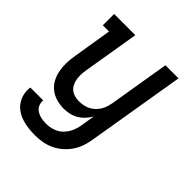

<svg xmlns="http://www.w3.org/2000/svg" viewBox="-203 -662 1006 1006"><g transform="rotate(45 300.0 -158.5)"><path d="M218 213Q193 213 168 210Q143 207 120.5 199.5Q98 192 78 178.5Q58 165 45 145.5Q32 126 26.5 101.5Q21 77 25 53H120Q119 65 122 77Q125 89 132 98Q139 107 149 113Q159 119 170 122.5Q181 126 193.5 127.5Q206 129 218 129Q243 129 268 120.5Q293 112 311.5 93.5Q330 75 340.5 51Q351 27 355 2L367 -74Q356 -55 341 -39Q326 -23 307 -12Q288 -1 267 3.5Q246 8 226 8Q198 8 171 0Q144 -8 123 -25Q102 -42 89.5 -66Q77 -90 72 -117.5Q67 -145 68 -173.5Q69 -202 74 -231L109 -446H63V-530H220L168 -217Q165 -200 164.5 -183Q164 -166 166.5 -150Q169 -134 176 -119.5Q183 -105 195 -95Q207 -85 223 -80.5Q239 -76 256 -76Q272 -76 287.5 -79Q303 -82 317.5 -89Q332 -96 344.5 -107.5Q357 -119 365.5 -132.5Q374 -146 379 -161.5Q384 -177 387 -192L443 -530H540L449 16Q445 43 436 69Q427 95 411 118.5Q395 142 373 161Q351 180 325 192Q299 204 272 208.5Q245 213 218 213Z"/></g></svg>

Font: Iosevka Slab Medium Extended
Style: Italic
Weight: 500
Width: 7
Italic angle: -9°
Monospace: yes
Designer: Belleve Invis
Foundry: Belleve Invis
Version: Version 11.1.0; ttfautohint (v1.8.3)